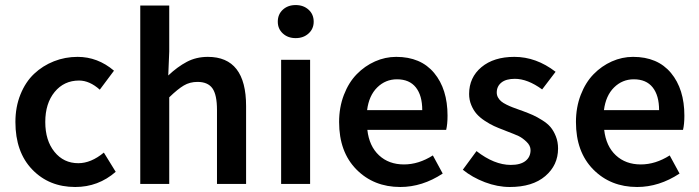

<svg xmlns="http://www.w3.org/2000/svg" viewBox="-20 -728 2766 760"><path d="M41 -245.1Q41 -304.7 61 -354.2Q81.1 -403.8 115 -435.8Q148.9 -467.8 193.4 -485.4Q237.8 -502.9 287.1 -502.9Q366.7 -502.9 431.2 -448.2L375 -373Q334.5 -409.2 293 -409.2Q233.4 -409.2 196.3 -364Q159.2 -318.8 159.2 -245.1Q159.2 -171.9 195.6 -127Q231.9 -82 290 -82Q340.3 -82 391.1 -124L438 -47.9Q369.1 12.2 277.8 12.2Q174.3 12.2 107.7 -56.9Q41 -126 41 -245.1Z M535.2 0V-706.1H649.9V-523.9L646 -429.2Q682.1 -463.4 719.5 -483.2Q756.8 -502.9 802.7 -502.9Q954.1 -502.9 954.1 -308.1V0H838.9V-293Q838.9 -353 820.8 -378.4Q802.7 -403.8 761.7 -403.8Q731.4 -403.8 707.5 -389.6Q683.6 -375.5 649.9 -342.8V0Z M1079.6 -642.1Q1079.6 -671.4 1099.6 -689.7Q1119.6 -708 1150.4 -708Q1181.2 -708 1201.4 -689.7Q1221.7 -671.4 1221.7 -642.1Q1221.7 -613.8 1201.4 -595.5Q1181.2 -577.1 1150.4 -577.1Q1119.6 -577.1 1099.6 -595.5Q1079.6 -613.8 1079.6 -642.1ZM1092.8 0V-491.2H1207.5V0Z M1322.3 -245.1Q1322.3 -303.2 1341.3 -352.5Q1360.4 -401.9 1392.1 -434.3Q1423.8 -466.8 1464.4 -484.9Q1504.9 -502.9 1548.3 -502.9Q1645.5 -502.9 1698.5 -439.2Q1751.5 -375.5 1751.5 -270Q1751.5 -236.3 1746.1 -213.9H1434.1Q1441.4 -149.4 1480.2 -113.3Q1519 -77.1 1579.1 -77.1Q1637.2 -77.1 1693.4 -112.8L1732.4 -41Q1651.4 12.2 1564.5 12.2Q1459.5 12.2 1390.9 -57.1Q1322.3 -126.5 1322.3 -245.1ZM1433.1 -292H1651.4Q1651.4 -350.1 1626 -382.1Q1600.6 -414.1 1551.3 -414.1Q1505.9 -414.1 1473.1 -381.8Q1440.4 -349.6 1433.1 -292Z M1812 -56.2 1866.2 -129.9Q1936.5 -75.2 2002 -75.2Q2040.5 -75.2 2060.3 -91.1Q2080.1 -106.9 2080.1 -133.8Q2080.1 -151.9 2063.7 -167.2Q2047.4 -182.6 2032.7 -189.5Q2018.1 -196.3 1983.4 -209.5Q1978 -211.9 1975.1 -212.9Q1952.6 -221.2 1935.3 -229.2Q1918 -237.3 1898.7 -250Q1879.4 -262.7 1866.7 -277.1Q1854 -291.5 1845.5 -312Q1836.9 -332.5 1836.9 -356Q1836.9 -421.4 1885.7 -462.2Q1934.6 -502.9 2016.1 -502.9Q2102.5 -502.9 2179.2 -443.8L2126 -374Q2068.4 -416 2018.1 -416Q1982.9 -416 1964.6 -401.1Q1946.3 -386.2 1946.3 -361.8Q1946.3 -351.1 1951.4 -342Q1956.5 -333 1964.1 -326.7Q1971.7 -320.3 1985.1 -313.7Q1998.5 -307.1 2009.5 -303Q2020.5 -298.8 2038.1 -292.5Q2040 -292 2040.8 -291.7Q2041.5 -291.5 2043 -291Q2044.4 -290.5 2045.7 -290Q2046.9 -289.6 2047.9 -289.1Q2072.8 -279.8 2088.9 -272.7Q2105 -265.6 2126 -252.4Q2147 -239.3 2159.2 -224.9Q2171.4 -210.4 2180.2 -188.5Q2189 -166.5 2189 -140.1Q2189 -74.2 2138.4 -31Q2087.9 12.2 1998 12.2Q1949.2 12.2 1899.2 -6.8Q1849.1 -25.9 1812 -56.2Z M2259.8 -245.1Q2259.8 -303.2 2278.8 -352.5Q2297.9 -401.9 2329.6 -434.3Q2361.3 -466.8 2401.9 -484.9Q2442.4 -502.9 2485.8 -502.9Q2583 -502.9 2636 -439.2Q2689 -375.5 2689 -270Q2689 -236.3 2683.6 -213.9H2371.6Q2378.9 -149.4 2417.7 -113.3Q2456.5 -77.1 2516.6 -77.1Q2574.7 -77.1 2630.9 -112.8L2669.9 -41Q2588.9 12.2 2502 12.2Q2397 12.2 2328.4 -57.1Q2259.8 -126.5 2259.8 -245.1ZM2370.6 -292H2588.9Q2588.9 -350.1 2563.5 -382.1Q2538.1 -414.1 2488.8 -414.1Q2443.4 -414.1 2410.6 -381.8Q2377.9 -349.6 2370.6 -292Z"/></svg>

Font: Source Sans Pro Semibold
Style: Regular
Weight: 600
Designer: Paul D. Hunt
Foundry: Adobe Systems Incorporated
Version: Version 2.020;PS 2.0;hotconv 1.0.86;makeotf.lib2.5.63406